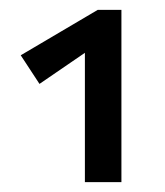

<svg xmlns="http://www.w3.org/2000/svg" viewBox="-20 -775 335 389"><path d="M178 -755H226V-406H152V-668L60 -605L22 -663Z"/></svg>

Font: EauTestText Semibold
Style: Regular
Weight: 600
Designer: Christian Thalmann (Catharsis Fonts)
Version: Version 0.001;PS 000.001;hotconv 1.0.88;makeotf.lib2.5.64775